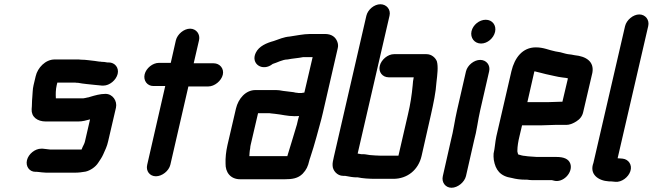

<svg xmlns="http://www.w3.org/2000/svg" viewBox="-20 -784 3073 904"><path d="M477 -342C451 -342 428 -335 404 -328C399 -326 394 -325 392 -325C386 -324 377 -321 372 -321H243V-322C242 -340 242 -362 247 -383L250 -395H335C340 -394 344 -394 348 -394C373 -389 403 -387 429 -384C439 -384 451 -381 460 -381H467C496 -381 527 -407 534 -436C541 -465 521 -490 492 -490H485C476 -492 466 -493 457 -493C454 -494 451 -494 447 -494C441 -495 435 -496 427 -497C404 -499 386 -503 362 -503C355 -504 349 -504 342 -504H237C194 -504 157 -465 148 -425L138 -383C133 -363 134 -342 132 -325C130 -308 131 -288 129 -270C127 -234 155 -212 196 -212H347C369 -212 385 -217 404 -222L380 -118C378 -109 373 -100 369 -92C368 -89 366 -85 364 -80H216C205 -81 192 -83 181 -84H174C145 -84 114 -59 107 -30C100 -1 118 25 147 25H154C163 25 174 28 184 28C192 29 199 29 206 29H332C351 29 365 27 383 24C405 19 430 2 442 -17C450 -29 460 -43 466 -57C475 -77 484 -95 489 -118L526 -277C533 -309 510 -342 477 -342Z M808 -594 784 -488H728C699 -488 668 -463 661 -434C654 -405 673 -379 702 -379H758L673 -8C666 21 685 46 714 46C743 46 775 21 782 -8L867 -377H961C990 -377 1022 -403 1029 -432C1036 -461 1015 -486 986 -486H892L917 -594C924 -623 904 -649 875 -649C846 -649 815 -623 808 -594Z M1158 -86C1158 -91 1159 -96 1160 -101L1195 -251H1244C1248 -251 1252 -251 1256 -250L1275 -248C1305 -245 1333 -237 1366 -237C1373 -237 1381 -237 1388 -238C1384 -225 1381 -211 1378 -198C1362 -146 1349 -100 1334 -53L1333 -49H1154C1155 -62 1155 -72 1158 -86ZM1400 -346H1391C1387 -346 1383 -346 1380 -347C1375 -347 1370 -348 1362 -350C1346 -352 1329 -354 1313 -356L1295 -359C1286 -360 1277 -360 1268 -360H1183C1136 -360 1102 -319 1091 -273L1051 -101C1044 -70 1041 -40 1042 -14C1041 26 1064 60 1111 60H1321C1356 60 1383 56 1405 34C1423 15 1430 -1 1436 -27C1437 -32 1439 -37 1441 -43C1452 -77 1460 -102 1470 -139C1479 -174 1492 -216 1500 -252L1570 -556C1573 -567 1572 -578 1568 -588C1560 -609 1542 -624 1510 -624H1440C1408 -624 1374 -616 1344 -612C1317 -610 1292 -599 1269 -591C1236 -582 1199 -567 1184 -535C1159 -483 1217 -445 1264 -483C1285 -489 1310 -504 1334 -504C1358 -509 1383 -510 1407 -515H1452L1413 -348C1408 -348 1405 -347 1400 -346Z M1768 -474C1761 -445 1781 -420 1810 -420H1928C1925 -407 1924 -397 1923 -382C1919 -338 1912 -292 1901 -246L1856 -51H1772C1755 -51 1737 -53 1721 -54C1706 -56 1697 -59 1682 -58H1681C1676 -59 1671 -60 1664 -61L1814 -710C1821 -739 1800 -764 1771 -764C1742 -764 1712 -739 1705 -710L1552 -46C1548 -29 1545 -15 1546 -5C1546 18 1567 44 1596 44H1605C1623 47 1643 52 1663 51H1664C1687 56 1718 58 1747 58H1832C1898 58 1950 16 1965 -50L2009 -244C2021 -298 2032 -349 2035 -397C2039 -431 2044 -470 2037 -495C2031 -511 2013 -529 1988 -529H1835C1806 -529 1775 -503 1768 -474Z M2174 -448 2132 -265C2121 -218 2115 -168 2103 -123L2065 45C2058 74 2077 100 2106 100C2135 100 2167 74 2174 45L2212 -122C2225 -168 2230 -218 2241 -265L2283 -448C2290 -477 2270 -502 2241 -502C2212 -502 2181 -477 2174 -448ZM2200 -637C2193 -606 2214 -579 2245 -579C2275 -579 2304 -604 2311 -634C2318 -665 2298 -691 2267 -691C2237 -691 2207 -667 2200 -637Z M2557 -303H2463L2496 -448C2498 -448 2500 -448 2502 -447C2517 -444 2536 -438 2550 -435C2577 -430 2602 -422 2630 -419L2646 -417L2654 -415L2628 -305H2619C2606 -305 2572 -303 2557 -303ZM2594 -196H2647C2660 -196 2675 -201 2693 -212C2711 -223 2722 -238 2726 -257L2769 -441C2779 -495 2738 -519 2686 -524L2670 -527L2654 -529C2641 -531 2631 -535 2618 -538L2595 -542C2564 -548 2540 -561 2503 -561C2440 -561 2403 -512 2388 -449L2317 -142C2311 -114 2310 -86 2304 -61C2303 -52 2304 -42 2305 -31C2313 16 2335 46 2390 54C2409 59 2430 62 2454 62H2462C2469 63 2476 64 2483 64H2578L2586 66C2631 80 2680 27 2665 -14C2657 -36 2634 -45 2600 -45H2508C2499 -45 2489 -47 2479 -47C2472 -47 2457 -49 2451 -50C2443 -50 2429 -54 2423 -56C2421 -56 2419 -57 2419 -59C2419 -62 2415 -69 2416 -75C2416 -94 2420 -119 2426 -143L2438 -194H2532C2547 -194 2580 -196 2594 -196Z M2923 -661 2774 -17C2754 36 2796 67 2847 70C2854 70 2860 70 2867 71L2877 72C2907 75 2939 50 2948 22C2958 -8 2939 -34 2912 -37L2901 -38C2897 -38 2893 -38 2888 -39L3032 -661C3039 -690 3019 -716 2990 -716C2961 -716 2930 -690 2923 -661Z"/></svg>

Font: Electronic
Style: ExHvIt
Weight: 900
Version: Version 1.011